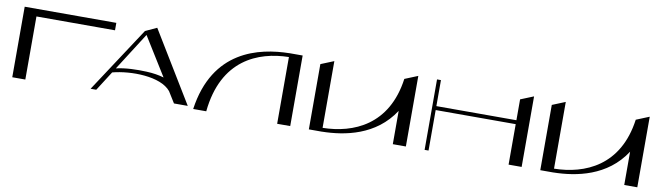

<svg xmlns="http://www.w3.org/2000/svg" viewBox="-35 -1103 5498 1594"><g transform="rotate(10 2714.0 -306.0)"><path d="M852.4 -594.3H80V0.3H190.1V-531.6H852.4Z M1556.2 -18.5 1194.1 -613.3 1098.3 -568.9 1098.2 -568.9 737 -18.5H784.7L889.7 -183.1C1041.7 -223.3 1293.6 -220.8 1381.7 -112.2L1439.9 -18.5ZM1171.2 -238.8C1090.4 -242.6 988.6 -240 914.1 -221.4L1116.7 -539.1L1317.4 -215.8C1274.2 -228.9 1227.2 -236.2 1171.2 -238.8Z M2422.9 -1.2V-596H2312.8V-595.8C2054 -591.3 1676.5 -505.8 1605 -1H1715.1C1758.9 -441.6 2054.1 -559.2 2312.8 -563.7V-1Z M3397.9 -596 3287.8 -551.2C3233.4 -154 2948.9 -37.7 2690.1 -33.3V-595.9L2580 -551.2V-1H2690.1V-1.2C2881.8 -4.5 3138.4 -52.2 3287.8 -281.7V-1H3397.9V-595.9L3397.9 -595.9C3397.9 -595.9 3397.9 -596 3397.9 -596Z M4263.8 -550.9V-375H3589.1V-594.3H3556V-0.4H3589.1V-341.9H4263.8V-0.8H4373.9V-595.5Z M5348.9 -596 5238.8 -551.2C5184.4 -154 4899.9 -37.7 4641.1 -33.3V-595.9L4531 -551.2V-1H4641.1V-1.2C4832.8 -4.5 5089.4 -52.2 5238.8 -281.7V-1H5348.9V-595.9L5348.9 -595.9C5348.9 -595.9 5348.9 -596 5348.9 -596Z"/></g></svg>

Font: Novoposelensky
Style: Regular
Weight: 400
Designer: Sasha Pavljenko
Version: Version 1.002;Fontself Maker 3.5.4